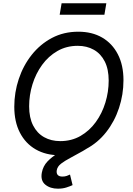

<svg xmlns="http://www.w3.org/2000/svg" viewBox="-20 -929 803 1161"><path d="M340.8 9.8Q257.8 9.8 196 -25.6Q134.3 -61 100.3 -127Q66.4 -192.9 66.4 -283.7Q66.4 -370.1 93.5 -451.4Q120.6 -532.7 171.6 -597.2Q222.7 -661.6 293.9 -699.5Q365.2 -737.3 453.6 -737.3Q536.6 -737.3 597.7 -701.9Q658.7 -666.5 692.6 -600.8Q726.6 -535.2 726.6 -443.8Q726.6 -357.4 699.7 -276.1Q672.9 -194.8 622.1 -130.1Q571.3 -65.4 500 -27.8Q428.7 9.8 340.8 9.8ZM344.2 -75.7Q412.6 -75.7 466.8 -106.9Q521 -138.2 559.1 -190.7Q597.2 -243.2 617.2 -308.6Q637.2 -374 637.2 -441.9Q637.2 -510.7 613.3 -557.6Q589.4 -604.5 547.1 -628.2Q504.9 -651.9 450.2 -651.9Q381.8 -651.9 327.4 -620.6Q272.9 -589.4 234.6 -536.6Q196.3 -483.9 176.3 -418.9Q156.2 -354 156.2 -286.1Q156.2 -217.3 180.2 -170.4Q204.1 -123.5 246.6 -99.6Q289.1 -75.7 344.2 -75.7ZM330.1 211.9Q283.7 211.9 253.9 187.5Q224.1 163.1 232.9 115.2Q240.2 75.7 266.8 47.6Q293.5 19.5 332.3 -3.9Q371.1 -27.3 416.3 -51.8Q461.4 -76.2 506.1 -107.7Q550.8 -139.2 588.9 -183.8Q627 -228.5 652.3 -292Q677.7 -355.5 682.6 -443.8H726.6Q721.2 -347.2 697.8 -276.4Q674.3 -205.6 639.2 -156Q604 -106.4 562.7 -72.8Q521.5 -39.1 481 -15.9Q440.4 7.3 406 25.4Q371.6 43.5 349.4 60.5Q327.1 77.6 323.2 100.6Q320.3 119.1 329.1 128.9Q337.9 138.7 357.4 138.7Q371.6 138.7 383.3 134.8Q395 130.9 403.3 126.5L418.9 190.4Q402.8 197.8 380.9 204.8Q358.9 211.9 330.1 211.9ZM623 -909.2 611.3 -839.8H340.8L352.5 -909.2Z"/></svg>

Font: Inter 16pt
Style: Italic
Weight: 400
Italic angle: -9.3988°
Version: Version 4.001;git-66647c0bb